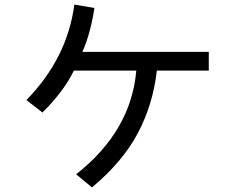

<svg xmlns="http://www.w3.org/2000/svg" viewBox="-20 -776 1040 841"><path d="M95.7 -337.9Q274.4 -520.5 305.7 -755.9L393.6 -741.2Q376 -627 340.8 -548.8H894.5V-466.8H667Q650.4 -318.4 583.5 -192.4Q516.6 -66.4 382.8 44.9L313.5 -12.7Q553.7 -201.2 577.1 -466.8H303.7Q258.8 -375 166 -283.2Z"/></svg>

Font: Gothic A1 Medium
Style: Regular
Weight: 500
Designer: HanYang I&C Co.,Ltd.
Foundry: HanYang I&C Co.,Ltd.
Version: Version 2.50